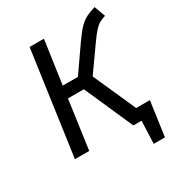

<svg xmlns="http://www.w3.org/2000/svg" viewBox="-198 -827 1021 1104"><g transform="rotate(-30 312.0 -275.5)"><path d="M596.5 -701.1 623.6 -627.5Q600.6 -620.6 584 -611.6Q567.5 -602.6 548.5 -582.1Q529.5 -561.7 499.6 -518.9L387.8 -361.1L548.6 0H449.6L307 -322.7H201.5L156.5 0H61.5L158.5 -689.1H253.5L212.5 -401.3H313L429.9 -569.2Q462.9 -616.2 486.9 -640.7Q511 -665.2 535.6 -677.7Q560.2 -690.2 596.5 -701.1ZM476.8 -78.7H604.6L572.5 150.2H497.9L503.9 0H465.8Z"/></g></svg>

Font: Fira Sans Variable
Style: Italic
Weight: 397
Italic angle: -8°
Designer: Carrois Corporate & Edenspiekermann AG
Foundry: Carrois Corporate GbR & Edenspiekermann AG
Version: Version 4.202